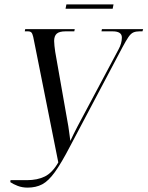

<svg xmlns="http://www.w3.org/2000/svg" viewBox="-20 -847 673 876"><path d="M27 -16 28 -25H102Q151 -25 185 -42Q219 -59 246 -106L141 -632Q135 -664 131.5 -679Q128 -694 123 -699Q118 -704 107 -704H93L95 -714H321L319 -704H279Q251 -704 239 -693.5Q227 -683 227 -660Q227 -650 228.5 -637.5Q230 -625 232 -610L288 -292Q292 -272 295 -248Q298 -224 301 -204Q309 -221 316 -235.5Q323 -250 333 -269L521 -622Q536 -649 536 -676Q536 -704 494 -704H443L445 -714H633L630 -704H616Q600 -704 588.5 -699Q577 -694 566 -678Q555 -662 538 -630L300 -180Q260 -103 230.5 -62Q201 -21 172.5 -6Q144 9 106 9Q81 9 60.5 1Q40 -7 27 -16ZM279 -807 283 -827H498L494 -807Z"/></svg>

Font: Noto Serif Display ExtraCondensed
Style: Italic
Weight: 400
Width: 2
Italic angle: -12°
Designer: Monotype Design Team
Foundry: Monotype Imaging Inc.
Version: Version 2.009